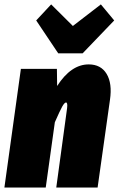

<svg xmlns="http://www.w3.org/2000/svg" viewBox="-32 -844 534 864"><path d="M421.9 -824.2 481.9 -752 339.8 -604H230L130.9 -752L198.2 -824.2L295.9 -727.1ZM367.2 -554.2Q421.9 -554.2 447.8 -511.5Q473.6 -468.8 462.9 -395L407.2 0H221.2L270 -357.9Q272.9 -382.8 265.1 -382.8Q258.3 -382.8 248 -364.5Q237.8 -346.2 214.8 -293.9L173.8 0H-12.2L62 -534.2H224.1L225.1 -457Q287.6 -554.2 367.2 -554.2Z"/></svg>

Font: Fira Sans Compressed Heavy
Style: Italic
Weight: 900
Width: 3
Italic angle: -8°
Designer: Carrois Corporate & Edenspiekermann AG
Foundry: Carrois Corporate GbR & Edenspiekermann AG
Version: Version 4.203;PS 004.203;hotconv 1.0.88;makeotf.lib2.5.64775